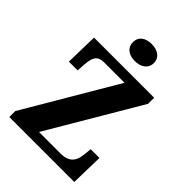

<svg xmlns="http://www.w3.org/2000/svg" viewBox="-264 -1059 1181 1181"><g transform="rotate(45 326.5 -468.5)"><path d="M343 -789C393 -789 435 -814 435 -863C435 -914 393 -937 343 -937C292 -937 253 -914 253 -863C253 -814 292 -789 343 -789ZM41 0H606L611 -214H535L530 -168C526 -117 509 -64 423 -64H235L587 -661V-714H64L59 -500H135L139 -557C144 -614 155 -650 216 -650H393L41 -52Z"/></g></svg>

Font: Noto Serif Tamil SemiCondensed ExtraBold
Style: Italic
Weight: 800
Width: 4
Italic angle: -12°
Designer: Indian Type Foundry, Tom Grace, and the Monotype Design Team
Foundry: Monotype Imaging Inc.
Version: Version 2.003